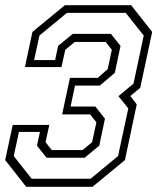

<svg xmlns="http://www.w3.org/2000/svg" viewBox="-35 -720 606 740"><path d="M66 0 -15 -103 14 -238.5H155L140.5 -172L164.5 -141.5H283L320 -172L336.5 -248.5L312.5 -279H204.5L234.5 -420H342L380 -453.5L396 -528L372 -558.5H253.5L216.5 -528L202 -461.5H61L90 -597L215 -700H470.5L551.5 -597L505.5 -381.5L467.5 -350L492 -317.5L446.5 -103L321.5 0ZM87 -31H314L420 -118.5L459.5 -302L421.5 -349.5L479.5 -397.5L519 -583L449.5 -670.5H223L117 -583L96.5 -488.5H177.5L189 -543L245.5 -589.5H392.5L429.5 -543L407.5 -439L349.5 -390H254L237 -309.5H332.5L369.5 -262.5L347.5 -158.5L291 -112H144.5L107.5 -158.5L119 -211.5H38L18 -118.5Z"/></svg>

Font: Tourney Thin Light
Style: Italic
Weight: 300
Italic angle: -12°
Version: Version 1.015